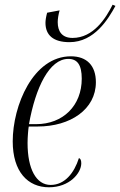

<svg xmlns="http://www.w3.org/2000/svg" viewBox="-20 -785 510 815"><path d="M275 -606C381 -606 440 -705 470 -760L458 -765C429 -707 376 -624 288 -624C243 -624 225 -652 225 -691C225 -705 228 -723 233 -741L180 -731C175 -712 173 -698 173 -688C173 -636 206 -606 275 -606ZM188 10C275 10 325 -50 325 -92C325 -106 321 -112 315 -114C295 -51 255 0 195 0C134 0 97 -67 97 -178C97 -202 100 -238 102 -248H140C279 -248 387 -321 387 -436C387 -506 349 -546 281 -546C120 -546 34 -336 34 -185C34 -56 98 10 188 10ZM133 -258H103C131 -415 190 -535 270 -535C308 -535 327 -510 327 -451C327 -337 248 -258 133 -258Z"/></svg>

Font: Noto Serif Display Condensed Light
Style: Italic
Weight: 300
Width: 3
Italic angle: -12°
Designer: Monotype Design Team
Foundry: Monotype Imaging Inc.
Version: Version 2.009